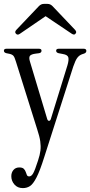

<svg xmlns="http://www.w3.org/2000/svg" viewBox="-34 -760 463 985"><path d="M83 205Q56 205 40 186.5Q24 168 24 144Q24 125 35 112Q46 99 65 99Q81 99 88 106Q95 113 98 122Q101 131 104 138Q107 145 116 145Q127 145 136 129.5Q145 114 161 64Q171 34 173.5 12Q176 -10 172.5 -35Q169 -60 157 -96L48 -443Q41 -467 34.5 -474Q28 -481 14 -484L-1 -487Q-14 -490 -14 -500Q-14 -510 0 -510H165Q179 -510 179 -500Q179 -489 166 -487L150 -485Q126 -482 119.5 -473.5Q113 -465 120 -443L208 -150Q211 -140 217.5 -140Q224 -140 227 -150L312 -425Q320 -452 316.5 -465.5Q313 -479 288 -483L267 -487Q254 -490 254 -500Q254 -510 268 -510H395Q409 -510 409 -499Q409 -489 397 -485L388 -482Q373 -477 363 -464Q353 -451 342 -419L193 46Q171 116 153.5 150Q136 184 120 194.5Q104 205 83 205ZM67 -586Q55 -578 47 -588Q40 -596 50 -607L166 -729Q177 -740 191 -740H210Q224 -740 235 -729L351 -607Q361 -596 354 -588Q348 -578 334 -587L200 -677Z"/></svg>

Font: Instrument Serif
Style: Regular
Weight: 400
Designer: Rodrigo Fuenzalida
Foundry: fragTYPE
Version: Version 1.000; ttfautohint (v1.8.4.7-5d5b);gftools[0.9.27]